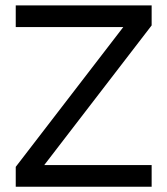

<svg xmlns="http://www.w3.org/2000/svg" viewBox="-20 -707 633 727"><path d="M39.6 -604.5V-686.5H554.2V-610.8L147.5 -82H554.2V0H39.6V-75.2L446.8 -604.5Z"/></svg>

Font: Estedad-FD Medium
Style: Regular
Weight: 500
Designer: Amin Abedi
Version: Version 7.3